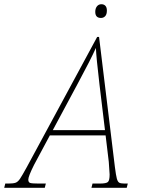

<svg xmlns="http://www.w3.org/2000/svg" viewBox="-80 -889 678 909"><path d="M525 -20 520 0H353L358 -20H393Q423 -20 431 -27.5Q439 -35 439 -63Q439 -67 435 -123L420 -248H156L81 -108Q54 -54 54 -39Q54 -26 62.5 -23Q71 -20 103 -20H137L132 0H-60L-55 -20H-40Q-17 -20 -6 -24Q5 -28 15 -43Q25 -58 47 -98L380 -714H389L464 -98Q469 -59 473 -44Q477 -29 484 -24.5Q491 -20 509 -20ZM417 -273 391 -489Q376 -616 374 -662Q349 -606 288 -493L170 -273ZM371 -833Q371 -849 379 -859Q387 -869 400 -869Q412 -869 419 -861.5Q426 -854 426 -839Q426 -821 418 -812.5Q410 -804 398 -804Q371 -804 371 -833Z"/></svg>

Font: Noto Serif NarrowThin
Style: Italic
Weight: 250
Width: 4
Italic angle: -12°
Designer: Monotype Design Team
Foundry: Monotype Imaging Inc.
Version: Version 1.001